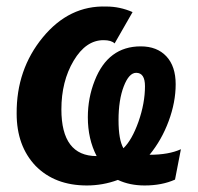

<svg xmlns="http://www.w3.org/2000/svg" viewBox="-20 -558 605 588"><path d="M423 10Q377 10 341 -7Q295 10 246 10Q148 10 89 -50Q31 -111 31 -210Q30 -345 111 -443.5Q192 -542 306 -538Q347 -538 386 -521L331 -425Q321 -435 297 -435Q243 -435 205.5 -372Q168 -309 168 -223Q168 -80 276 -80Q249 -132 249 -199Q249 -258 270 -311Q311 -416 411 -416Q461 -416 489.5 -385.5Q518 -355 518 -300Q518 -245 496.5 -187Q475 -129 438 -84Q497 -84 534 -101L516 -8Q476 10 423 10ZM358 -104Q384 -129 404 -185Q424 -242 424 -294Q424 -335 397 -335Q375 -335 359 -293.5Q343 -252 343 -190Q343 -130 358 -104Z"/></svg>

Font: Libra Sans
Style: Bold Italic
Weight: 700
Italic angle: -12°
Foundry: Context Ltd
Version: Version 1.002